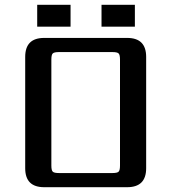

<svg xmlns="http://www.w3.org/2000/svg" viewBox="-20 -780 710 800"><path d="M589 -543V-79Q589 0 510 0H164Q85 0 85 -79V-543Q85 -622 164 -622H510Q589 -622 589 -543ZM480 -90V-532Q480 -552 474 -557.5Q468 -563 449 -563H225Q206 -563 200 -557.5Q194 -552 194 -532V-90Q194 -70 200 -64.5Q206 -59 225 -59H449Q468 -59 474 -64.5Q480 -70 480 -90ZM403 -760H542V-669H403ZM135 -760H274V-669H135Z"/></svg>

Font: Sarpanch Medium
Style: Regular
Weight: 500
Designer: Manushi Parikh (Devanagari and Latin), Jyotish Sonowal (Devanagari)
Foundry: Indian Type Foundry
Version: Version 2.004;PS 1.0;hotconv 1.0.78;makeotf.lib2.5.61930; tt